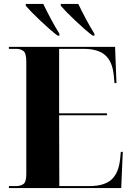

<svg xmlns="http://www.w3.org/2000/svg" viewBox="-20 -951 668 971"><path d="M25 0H593L601 -183H591L588 -151Q581 -77 544.5 -43.5Q508 -10 433 -10H280L279 -368H521V-378H279V-704H402Q476 -704 512 -672Q548 -640 555 -573L559 -531H569L562 -714H25V-704H62Q84 -704 98.5 -693Q113 -682 113 -639V-70Q113 -30 98 -20Q83 -10 62 -10H25ZM271 -771H281L280 -781Q259 -815 237 -856Q215 -897 199 -931H110L111 -921Q133 -895 183.5 -847Q234 -799 271 -771ZM448 -771H458L457 -781Q436 -815 414 -856Q392 -897 376 -931H287L288 -921Q310 -895 360.5 -847Q411 -799 448 -771Z"/></svg>

Font: Noto Serif Display SemiCondensed Extra
Style: Regular
Weight: 800
Width: 4
Designer: Monotype Design Team
Foundry: Monotype Imaging Inc.
Version: Version 1.900